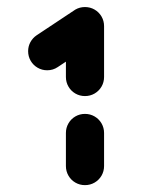

<svg xmlns="http://www.w3.org/2000/svg" viewBox="-20 -539 447 559"><path d="M227.4 0Q212.2 0 199.4 -7.4Q186.7 -14.8 179.3 -27.6Q171.9 -40.4 171.9 -55.6V-151.9Q171.9 -167 179.3 -179.8Q186.7 -192.6 199.4 -200Q212.2 -207.4 227.4 -207.4Q242.6 -207.4 255.4 -200Q268.1 -192.6 275.6 -179.8Q283 -167 283 -151.9V-55.6Q283 -40.4 275.6 -27.6Q268.1 -14.8 255.4 -7.4Q242.6 0 227.4 0ZM227.4 -518.5Q242.6 -518.5 255.4 -511.1Q268.1 -503.7 275.6 -490.9Q283 -478.1 283 -463Q283 -448.9 276.3 -436.7Q269.6 -424.4 258.1 -416.7L148.1 -343.7Q134.4 -334.4 117.4 -334.4Q102.2 -334.4 89.4 -341.9Q76.7 -349.3 69.3 -362Q61.9 -374.8 61.9 -390Q61.9 -404.1 68.5 -416.3Q75.2 -428.5 86.7 -436.3L196.7 -509.3Q210.7 -518.5 227.4 -518.5ZM227.4 -259.3Q212.2 -259.3 199.4 -266.7Q186.7 -274.1 179.3 -286.9Q171.9 -299.6 171.9 -314.8V-463Q171.9 -478.1 179.3 -490.9Q186.7 -503.7 199.4 -511.1Q212.2 -518.5 227.4 -518.5Q242.6 -518.5 255.4 -511.1Q268.1 -503.7 275.6 -490.9Q283 -478.1 283 -463V-314.8Q283 -299.6 275.6 -286.9Q268.1 -274.1 255.4 -266.7Q242.6 -259.3 227.4 -259.3Z"/></svg>

Font: 26F Galaxy Sans Black
Style: Regular
Weight: 900
Designer: C₂₉H₂₅N₃O₅
Version: Version 1.100